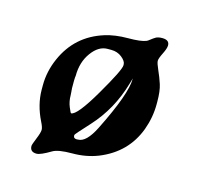

<svg xmlns="http://www.w3.org/2000/svg" viewBox="-86 -599 767 739"><g transform="rotate(15 297.5 -229.5)"><path d="M208.5 -136.7Q231.9 -136.7 293.7 -242.4Q355.5 -348.1 355.5 -367.2V-370.6Q355.5 -383.8 337.6 -398.2Q319.8 -412.6 294.9 -412.6H280.3Q244.6 -412.6 216.6 -374Q188.5 -335.4 188.5 -281.2L187.5 -273.4L187 -261.7V-230.5L187.5 -226.6V-223.1L188 -219.2L189 -204.1Q189 -178.7 197.8 -157.7Q206.5 -136.7 208.5 -136.7ZM242.2 -59.6V-56.2Q242.2 -45.4 256.8 -45.4L258.8 -45.9H260.7Q293.5 -45.9 325.7 -110.4Q403.3 -265.6 403.3 -326.2L403.8 -328.1Q403.8 -330.1 396.5 -304.7Q365.2 -196.8 293 -117.7Q242.2 -62.5 242.2 -59.6ZM75.7 -194.3V-213.4Q75.7 -268.1 99.1 -321.3Q145 -425.8 253.9 -460Q294.4 -472.7 345.5 -472.7Q396.5 -472.7 417.5 -481.4Q421.4 -482.9 429.9 -489.7Q438.5 -496.6 447.5 -502Q456.5 -507.3 473.1 -507.3Q501.5 -507.3 501.5 -485.4Q501.5 -473.6 490 -450.7Q478.5 -427.7 478.5 -418.5Q478.5 -409.2 489.7 -384.3Q501 -359.4 509.3 -333.7Q517.6 -308.1 517.6 -265.6V-255.9Q517.6 -203.1 499 -152.3Q460.9 -49.8 355 -7.3Q308.1 11.2 252.4 11.2Q196.8 11.2 175.8 23.9Q135.7 47.9 120.1 47.9Q93.8 47.9 93.8 23.9Q93.8 18.6 104.7 -8.1Q115.7 -34.7 115.7 -45.9Q115.7 -56.2 105.5 -76.2Q76.2 -135.3 75.7 -194.3Z"/></g></svg>

Font: Averia Serif Libre
Style: Bold
Weight: 700
Version: Version 1.002